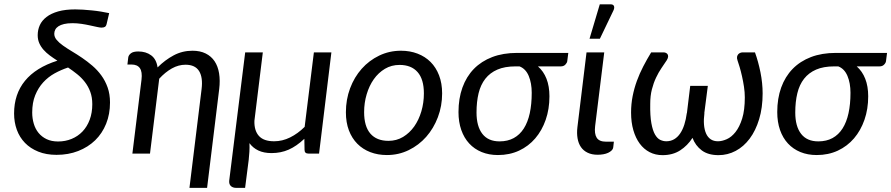

<svg xmlns="http://www.w3.org/2000/svg" viewBox="-20 -724 4201 905"><path d="M482.9 -612.3Q480.5 -601.1 474.6 -597.4Q468.8 -593.8 458 -593.8Q452.1 -593.8 437.5 -596.9Q422.9 -600.1 404.1 -604.2Q385.3 -608.4 363.8 -611.6Q342.3 -614.7 322.3 -614.7Q298.3 -614.7 282 -610.8Q265.6 -606.9 255.4 -600.1Q245.1 -593.3 240.5 -584.2Q235.8 -575.2 235.8 -564.9Q235.8 -549.3 247.1 -535.9Q258.3 -522.5 276.9 -509.3Q295.4 -496.1 319.1 -481.9Q342.8 -467.8 367.2 -451.2Q391.6 -434.6 415.3 -414.3Q439 -394 457.5 -368.7Q476.1 -343.3 487.3 -311.8Q498.5 -280.3 498.5 -240.7Q498.5 -186 480.2 -140.6Q461.9 -95.2 428.5 -62.7Q395 -30.3 348.6 -12.2Q302.2 5.9 246.6 5.9Q197.8 5.9 160.4 -9.3Q123 -24.4 97.7 -50.5Q72.3 -76.7 59.3 -112.3Q46.4 -147.9 46.4 -189Q46.4 -280.3 97.7 -343Q148.9 -405.8 250.5 -438Q231.4 -450.2 214.6 -462.6Q197.8 -475.1 185.1 -489.5Q172.4 -503.9 165 -520.8Q157.7 -537.6 157.7 -558.1Q157.7 -583.5 167.7 -605.5Q177.7 -627.4 199.2 -644Q220.7 -660.6 254.2 -670.2Q287.6 -679.7 334.5 -679.7Q350.6 -679.7 370.8 -678.5Q391.1 -677.2 412.8 -675Q434.6 -672.9 455.8 -669.4Q477.1 -666 494.6 -662.1ZM415 -232.9Q415 -265.6 405.5 -291.3Q396 -316.9 380.1 -337.4Q364.3 -357.9 343.5 -374.5Q322.8 -391.1 300.8 -405.8Q268.1 -395 237.5 -378.2Q207 -361.3 183.6 -335.7Q160.2 -310.1 146 -275.1Q131.8 -240.2 131.8 -193.4Q131.8 -166 139.2 -141.1Q146.5 -116.2 161.6 -97.7Q176.8 -79.1 199.7 -68.1Q222.7 -57.1 253.9 -57.1Q288.1 -57.1 317.6 -69.3Q347.2 -81.5 368.9 -104.2Q390.6 -127 402.8 -159.7Q415 -192.4 415 -232.9Z M956.1 161.6H873L930.2 -304.2Q937 -358.9 918.5 -388.9Q899.9 -418.9 854.5 -418.9Q821.3 -418.9 790 -401.4Q758.8 -383.8 730.5 -353L687 0H604L647 -348.6Q651.4 -385.3 639.4 -402.6Q627.4 -419.9 599.6 -419.9H580.6L584.5 -453.1Q585.9 -463.9 596.9 -472.7Q607.9 -481.4 631.8 -481.4Q668 -481.4 692.6 -463.1Q717.3 -444.8 722.7 -406.2Q757.8 -441.4 798.6 -463.1Q839.4 -484.9 887.2 -484.9Q923.3 -484.9 949.5 -471.9Q975.6 -459 991.5 -435.3Q1007.3 -411.6 1012.7 -378.2Q1018.1 -344.7 1013.2 -304.2Z M1218.8 -477.1 1179.2 -154.8Q1177.7 -108.9 1200.2 -83.5Q1222.7 -58.1 1272 -58.1Q1311 -58.1 1347.4 -76.2Q1383.8 -94.2 1416 -126L1459.5 -477.1H1542L1483.9 0H1434.6Q1415.5 0 1415.5 -17.1L1414.6 -69.8Q1377.4 -34.7 1340.6 -18.6Q1303.7 -2.4 1259.8 -2.4Q1223.6 -2.4 1197.8 -14.6Q1171.9 -26.9 1155.8 -49.3Q1156.7 -29.3 1155.5 -8.5Q1154.3 12.2 1152.3 29.3L1135.3 161.6H1094.2Q1076.7 161.6 1067.6 152.3Q1058.6 143.1 1060.5 126.5L1135.7 -477.1Z M1610.4 0ZM1811 -60.1Q1849.1 -60.1 1879.9 -78.6Q1910.6 -97.2 1932.4 -127.9Q1954.1 -158.7 1966.1 -199.2Q1978 -239.7 1978 -283.7Q1978 -350.6 1948.2 -384.3Q1918.5 -418 1863.3 -418Q1825.2 -418 1794.4 -399.7Q1763.7 -381.3 1741.9 -350.6Q1720.2 -319.8 1708.3 -279.5Q1696.3 -239.3 1696.3 -195.3Q1696.3 -128.4 1725.8 -94.2Q1755.4 -60.1 1811 -60.1ZM1803.7 6.8Q1761.2 6.8 1725.6 -6.8Q1689.9 -20.5 1664.3 -46.4Q1638.7 -72.3 1624.5 -109.6Q1610.4 -147 1610.4 -194.8Q1610.4 -254.9 1630.1 -307.6Q1649.9 -360.4 1684.8 -399.7Q1719.7 -439 1767.3 -461.9Q1814.9 -484.9 1870.1 -484.9Q1912.6 -484.9 1948.2 -471.2Q1983.9 -457.5 2009.5 -431.9Q2035.2 -406.2 2049.6 -368.7Q2064 -331.1 2064 -283.7Q2064 -224.1 2043.9 -171.4Q2023.9 -118.7 1989 -79.1Q1954.1 -39.6 1906.5 -16.4Q1858.9 6.8 1803.7 6.8Z M2515.6 -411.1Q2542 -388.2 2555.9 -352.8Q2569.8 -317.4 2569.8 -270Q2569.8 -210 2552.2 -159.4Q2534.7 -108.9 2502.9 -71.8Q2471.2 -34.7 2426.5 -13.9Q2381.8 6.8 2327.1 6.8Q2284.7 6.8 2250.2 -7.3Q2215.8 -21.5 2191.7 -47.6Q2167.5 -73.7 2154.3 -111.3Q2141.1 -148.9 2141.1 -195.8Q2141.1 -259.8 2159.7 -311.3Q2178.2 -362.8 2213.6 -399.2Q2249 -435.5 2300.3 -455.1Q2351.6 -474.6 2417 -474.6H2658.7L2653.8 -436Q2652.8 -427.7 2644.8 -419.4Q2636.7 -411.1 2623.5 -411.1ZM2486.3 -286.6Q2486.3 -332 2472.2 -366Q2458 -399.9 2428.7 -411.1H2409.7Q2359.4 -411.1 2324.5 -396Q2289.6 -380.9 2267.6 -352.8Q2245.6 -324.7 2235.8 -284.4Q2226.1 -244.1 2226.1 -193.8Q2226.1 -128.4 2253.7 -93Q2281.2 -57.6 2334.5 -57.6Q2373 -57.6 2401.6 -73.2Q2430.2 -88.9 2449 -118.4Q2467.8 -147.9 2477.1 -190.4Q2486.3 -232.9 2486.3 -286.6Z M2698.2 0ZM2744.6 -477.1H2828.1L2785.2 -129.9Q2780.8 -93.8 2792.5 -75Q2804.2 -56.2 2836.4 -56.2H2873.5L2870.6 -30.3Q2869.6 -21.5 2863 -14.9Q2856.4 -8.3 2846.4 -3.7Q2836.4 1 2823.5 3.2Q2810.5 5.4 2796.9 5.4Q2769.5 5.4 2749.8 -4.2Q2730 -13.7 2718.3 -30.8Q2706.5 -47.9 2702.4 -71.8Q2698.2 -95.7 2701.7 -125ZM2758.8 -541.5 2807.1 -703.6H2858.4Q2870.6 -703.6 2874 -695.3Q2877.4 -687 2871.1 -673.8L2807.6 -541.5Z M3120.6 -58.1Q3141.1 -58.1 3157.5 -67.6Q3173.8 -77.1 3185.8 -94.7Q3197.8 -112.3 3205.6 -136.7Q3213.4 -161.1 3217.3 -190.9H3217.8L3233.4 -319.3H3316.4L3299.8 -190.9H3300.3Q3296.4 -161.1 3298.3 -136.7Q3300.3 -112.3 3308.1 -94.7Q3315.9 -77.1 3329.8 -67.6Q3343.8 -58.1 3364.3 -58.1Q3383.3 -58.1 3405.5 -67.9Q3427.7 -77.6 3446.8 -101.6Q3465.8 -125.5 3478.3 -165.3Q3490.7 -205.1 3490.7 -265.1Q3490.7 -289.1 3486.8 -314.9Q3482.9 -340.8 3477.5 -364.5Q3472.2 -388.2 3466.3 -408Q3460.4 -427.7 3456.1 -439.9Q3452.6 -450.2 3454.3 -457.3Q3456.1 -464.4 3460.2 -468.8Q3464.4 -473.1 3470 -475.1Q3475.6 -477.1 3480 -477.1H3538.6Q3554.2 -434.1 3564.5 -383.1Q3574.7 -332 3574.7 -283.7Q3574.7 -216.3 3558.3 -162.4Q3542 -108.4 3513.7 -70.6Q3485.4 -32.7 3447.5 -12.7Q3409.7 7.3 3366.7 7.3Q3317.9 7.3 3287.8 -15.1Q3257.8 -37.6 3244.1 -74.2Q3220.7 -37.6 3185.8 -15.1Q3150.9 7.3 3103 7.3Q3069.3 7.3 3042 -6.8Q3014.6 -21 2995.4 -47.1Q2976.1 -73.2 2965.3 -110.4Q2954.6 -147.5 2954.6 -193.4Q2954.6 -233.4 2961.9 -270.5Q2969.2 -307.6 2981.9 -342.5Q2994.6 -377.4 3012 -410.9Q3029.3 -444.3 3049.3 -477.1H3108.4Q3112.8 -477.1 3117.9 -475.1Q3123 -473.1 3126.2 -468.8Q3129.4 -464.4 3129.2 -457.3Q3128.9 -450.2 3123 -440.4Q3111.3 -422.9 3097.7 -402.8Q3084 -382.8 3072.3 -357.9Q3060.5 -333 3052.7 -302.7Q3044.9 -272.5 3044.9 -234.4Q3043.9 -177.7 3050.3 -143.1Q3056.6 -108.4 3067.6 -89.6Q3078.6 -70.8 3092.5 -64.5Q3106.4 -58.1 3120.6 -58.1Z M4018.1 -411.1Q4044.4 -388.2 4058.3 -352.8Q4072.3 -317.4 4072.3 -270Q4072.3 -210 4054.7 -159.4Q4037.1 -108.9 4005.4 -71.8Q3973.6 -34.7 3929 -13.9Q3884.3 6.8 3829.6 6.8Q3787.1 6.8 3752.7 -7.3Q3718.3 -21.5 3694.1 -47.6Q3669.9 -73.7 3656.7 -111.3Q3643.6 -148.9 3643.6 -195.8Q3643.6 -259.8 3662.1 -311.3Q3680.7 -362.8 3716.1 -399.2Q3751.5 -435.5 3802.7 -455.1Q3854 -474.6 3919.4 -474.6H4161.1L4156.2 -436Q4155.3 -427.7 4147.2 -419.4Q4139.2 -411.1 4126 -411.1ZM3988.8 -286.6Q3988.8 -332 3974.6 -366Q3960.4 -399.9 3931.2 -411.1H3912.1Q3861.8 -411.1 3826.9 -396Q3792 -380.9 3770 -352.8Q3748 -324.7 3738.3 -284.4Q3728.5 -244.1 3728.5 -193.8Q3728.5 -128.4 3756.1 -93Q3783.7 -57.6 3836.9 -57.6Q3875.5 -57.6 3904.1 -73.2Q3932.6 -88.9 3951.4 -118.4Q3970.2 -147.9 3979.5 -190.4Q3988.8 -232.9 3988.8 -286.6Z"/></svg>

Font: Carlito
Style: Italic
Weight: 400
Italic angle: -7°
Designer: Lukasz Dziedzic
Foundry: tyPoland Lukasz Dziedzic
Version: Version 1.104